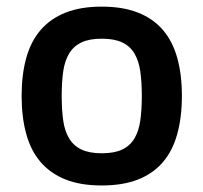

<svg xmlns="http://www.w3.org/2000/svg" viewBox="-20 -550 620 585"><path d="M45.9 -257.8Q45.9 -323.2 60.1 -373.8Q74.2 -424.3 104.2 -459Q134.3 -493.7 180.2 -511.7Q226.1 -529.8 290 -529.8Q354 -529.8 400.1 -511.7Q446.3 -493.7 476.1 -459Q505.9 -424.3 520 -373.8Q534.2 -323.2 534.2 -257.8Q534.2 -192.4 520 -141.4Q505.9 -90.3 476.1 -55.7Q446.3 -21 400.1 -2.9Q354 15.1 290 15.1Q226.1 15.1 180.2 -2.9Q134.3 -21 104.2 -55.7Q74.2 -90.3 60.1 -141.4Q45.9 -192.4 45.9 -257.8ZM290 -83Q328.6 -83 352.5 -94.5Q376.5 -106 389.6 -128.2Q402.8 -150.4 407.5 -182.9Q412.1 -215.3 412.1 -257.8Q412.1 -299.8 407.5 -332.3Q402.8 -364.7 389.6 -387Q376.5 -409.2 352.5 -420.7Q328.6 -432.1 290 -432.1Q252 -432.1 228 -420.7Q204.1 -409.2 190.7 -387Q177.2 -364.7 172.6 -332.3Q168 -299.8 168 -257.8Q168 -215.3 172.6 -182.9Q177.2 -150.4 190.7 -128.2Q204.1 -106 228 -94.5Q252 -83 290 -83Z"/></svg>

Font: Doppio One
Style: Regular
Weight: 400
Designer: Szymon Celej
Foundry: Szymon Celej
Version: Version 1.002